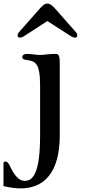

<svg xmlns="http://www.w3.org/2000/svg" viewBox="-63 -794 501 1073"><path d="M-33.2 108.4C-39.1 108.4 -43.5 112.3 -43.5 121.1V246.1C-10.7 253.9 23.9 258.8 52.2 258.8C178.7 258.8 271 176.3 271 -38.1V-433.1C271 -488.3 265.1 -492.7 243.7 -492.7C233.4 -492.7 212.9 -491.7 200.2 -490.2C188 -488.8 180.7 -486.8 161.6 -486.8C142.1 -486.8 135.3 -488.8 123.5 -490.2C112.3 -491.7 98.1 -492.7 90.8 -492.7C67.4 -492.7 61.5 -482.9 61.5 -475.1C61.5 -463.4 73.7 -460.4 84.5 -459C107.9 -455.6 127 -452.1 139.6 -435.5C154.3 -416.5 161.1 -380.4 161.1 -312V-38.1C161.1 168.9 123.5 216.8 75.2 216.8C44.4 216.8 18.1 189.9 -9.8 129.4C-15.6 116.2 -24.9 108.4 -33.2 108.4ZM48.3 -583.5C53.2 -583.5 64 -586.4 74.2 -593.8L201.7 -676.3L330.1 -593.8C340.3 -586.4 351.6 -583.5 356.4 -583.5C365.7 -583.5 369.1 -590.3 369.1 -595.7C369.1 -600.6 367.2 -607.9 360.8 -614.7L253.9 -735.8C227.5 -767.1 214.4 -773.9 201.2 -773.9C187.5 -773.9 178.7 -768.6 150.4 -735.8L43.5 -614.7C37.1 -607.9 35.2 -600.6 35.2 -595.7C35.2 -590.3 39.1 -583.5 48.3 -583.5Z"/></svg>

Font: Stoke
Style: Light
Weight: 300
Designer: Nicole Fally
Foundry: Nicole Fally
Version: Version 1.001